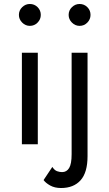

<svg xmlns="http://www.w3.org/2000/svg" viewBox="-20 -725 550 965"><path d="M325 -650Q325 -673 341.5 -689Q358 -705 380 -705Q403 -705 419 -689Q435 -673 435 -650Q435 -628 419 -611.5Q403 -595 380 -595Q358 -595 341.5 -611.5Q325 -628 325 -650ZM75 -650Q75 -673 91.5 -689Q108 -705 130 -705Q153 -705 169 -689Q185 -673 185 -650Q185 -628 169 -611.5Q153 -595 130 -595Q108 -595 91.5 -611.5Q75 -628 75 -650ZM243 114Q254 131 267 135.5Q280 140 292 140Q315 140 327.5 119.5Q340 99 340 50V-460H420V60Q420 142 385 181Q350 220 287 220Q255 220 232.5 207.5Q210 195 199 180ZM90 -460H170V0H90Z"/></svg>

Font: Jost*
Style: Regular
Weight: 400
Version: Version 3.7